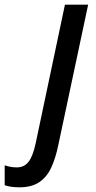

<svg xmlns="http://www.w3.org/2000/svg" viewBox="-147 -559 411 819"><path d="M-64 240Q-102 240 -127 231V146Q-103 155 -75 155Q-44 155 -25.5 131.5Q-7 108 5 53L130 -539H229L101 63Q90 116 71.5 156Q53 196 20.5 218Q-12 240 -64 240Z"/></svg>

Font: Noto Sans SemiCondensed Medium
Style: Italic
Weight: 500
Width: 4
Italic angle: -12°
Designer: Monotype Design Team
Foundry: Monotype Imaging Inc.
Version: Version 2.013; ttfautohint (v1.8.4.7-5d5b)